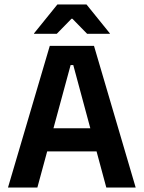

<svg xmlns="http://www.w3.org/2000/svg" viewBox="-20 -846 648 866"><path d="M16 0 204.5 -639H404L592 0H459.5L310.5 -552.5H298.5L148.5 0ZM159 -163V-267.5H448V-163ZM239 -826H370L475.5 -695.5V-693.5H373L306.5 -761.5H302.5L236 -693.5H133.5V-695.5Z"/></svg>

Font: Anek Gujarati SemiBold
Style: Regular
Weight: 600
Designer: Mrunmayee Ghaisas (Gujarati), Yesha Goshar (Latin)
Foundry: Ek Type
Version: Version 1.003